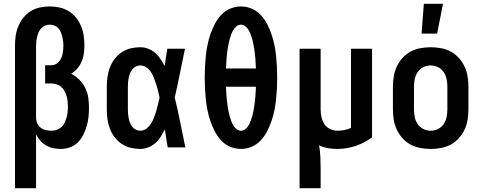

<svg xmlns="http://www.w3.org/2000/svg" viewBox="-20 -777 2540 1012"><path d="M59 215V-535Q59 -561 62.5 -587Q66 -613 76 -637.5Q86 -662 102.5 -683Q119 -704 141.5 -718Q164 -732 190 -737.5Q216 -743 242 -743Q268 -743 293.5 -737.5Q319 -732 341.5 -718.5Q364 -705 380.5 -684.5Q397 -664 407 -640Q417 -616 421 -590Q425 -564 425 -539Q425 -517 422 -495Q419 -473 410.5 -453Q402 -433 387.5 -416Q373 -399 355 -388Q379 -376 398 -357Q417 -338 429 -314Q441 -290 445 -263.5Q449 -237 449 -210Q449 -185 446.5 -160.5Q444 -136 437 -112.5Q430 -89 419 -66.5Q408 -44 390.5 -26.5Q373 -9 349 -0.5Q325 8 301 8Q280 8 260.5 4Q241 0 223.5 -10Q206 -20 192.5 -35.5Q179 -51 170 -69V215ZM253 -88Q267 -88 280.5 -93Q294 -98 304.5 -108Q315 -118 321 -131Q327 -144 331 -158Q335 -172 336.5 -186Q338 -200 338 -215Q338 -229 336.5 -243Q335 -257 331 -270.5Q327 -284 320 -297Q313 -310 302.5 -319Q292 -328 278 -332.5Q264 -337 250 -337H218V-433H250Q261 -433 271.5 -437.5Q282 -442 289.5 -450.5Q297 -459 302 -469.5Q307 -480 309.5 -491Q312 -502 313 -513.5Q314 -525 314 -536Q314 -549 312.5 -561Q311 -573 308 -585Q305 -597 300 -608.5Q295 -620 286.5 -629Q278 -638 266 -642.5Q254 -647 242 -647Q230 -647 218 -642Q206 -637 197.5 -628Q189 -619 184 -607.5Q179 -596 176 -584Q173 -572 171.5 -559.5Q170 -547 170 -535V-154L171 -147Q172 -133 179.5 -120.5Q187 -108 199 -100.5Q211 -93 225 -90.5Q239 -88 253 -88Z M719 8Q694 8 668.5 2Q643 -4 621.5 -18.5Q600 -33 584 -54Q568 -75 559 -99Q550 -123 546.5 -148.5Q543 -174 543 -200V-320Q543 -346 546.5 -371.5Q550 -397 559 -421Q568 -445 584 -466Q600 -487 621.5 -501.5Q643 -516 668.5 -522Q694 -528 719 -528Q741 -528 761.5 -520Q782 -512 798 -498Q814 -484 826 -466Q838 -448 848 -429Q851 -452 854.5 -474.5Q858 -497 862 -520H955Q941 -456 928.5 -391.5Q916 -327 901 -263Q917 -198 930 -132Q943 -66 957 0H864Q860 -24 856 -48Q852 -72 849 -95Q839 -76 827.5 -57Q816 -38 799.5 -23.5Q783 -9 762 -0.5Q741 8 719 8ZM719 -88Q738 -88 752.5 -99.5Q767 -111 776.5 -126.5Q786 -142 792.5 -159Q799 -176 804 -193.5Q809 -211 813 -228.5Q817 -246 821 -263Q817 -281 813 -298Q809 -315 803.5 -331.5Q798 -348 792 -364.5Q786 -381 776.5 -396Q767 -411 752 -421.5Q737 -432 719 -432Q707 -432 696 -426.5Q685 -421 677.5 -411.5Q670 -402 665.5 -391Q661 -380 658.5 -368Q656 -356 655 -344Q654 -332 654 -320V-200Q654 -188 655 -176Q656 -164 658.5 -152Q661 -140 665.5 -129Q670 -118 677.5 -108.5Q685 -99 696 -93.5Q707 -88 719 -88Z M1250 8Q1221 8 1193.5 -3.5Q1166 -15 1146 -36.5Q1126 -58 1112.5 -84Q1099 -110 1089.5 -137.5Q1080 -165 1074 -193.5Q1068 -222 1065 -251Q1062 -280 1060.5 -309Q1059 -338 1059 -367Q1059 -397 1060.5 -426Q1062 -455 1065 -484Q1068 -513 1074 -541.5Q1080 -570 1089.5 -597.5Q1099 -625 1112.5 -651Q1126 -677 1146 -698.5Q1166 -720 1193.5 -731.5Q1221 -743 1250 -743Q1279 -743 1306.5 -731.5Q1334 -720 1354 -698.5Q1374 -677 1387.5 -651Q1401 -625 1410.5 -597.5Q1420 -570 1426 -541.5Q1432 -513 1435 -484Q1438 -455 1439.5 -426Q1441 -397 1441 -368Q1441 -338 1439.5 -309Q1438 -280 1435 -251Q1432 -222 1426 -193.5Q1420 -165 1410.5 -137.5Q1401 -110 1387.5 -84Q1374 -58 1354 -36.5Q1334 -15 1306.5 -3.5Q1279 8 1250 8ZM1329 -416Q1328 -429 1327.5 -442Q1327 -455 1326 -467.5Q1325 -480 1323.5 -493Q1322 -506 1320 -519Q1318 -532 1315.5 -545Q1313 -558 1309.5 -570.5Q1306 -583 1301.5 -595Q1297 -607 1290.5 -618.5Q1284 -630 1273.5 -638.5Q1263 -647 1250 -647Q1237 -647 1226.5 -638.5Q1216 -630 1209.5 -618.5Q1203 -607 1198.5 -595Q1194 -583 1190.5 -570.5Q1187 -558 1184.5 -545Q1182 -532 1180 -519Q1178 -506 1176.5 -493Q1175 -480 1174 -467.5Q1173 -455 1172.5 -442Q1172 -429 1171 -416ZM1250 -88Q1263 -88 1273.5 -96.5Q1284 -105 1290.5 -116.5Q1297 -128 1301.5 -140Q1306 -152 1309.5 -164.5Q1313 -177 1315.5 -190Q1318 -203 1320 -216Q1322 -229 1323.5 -242Q1325 -255 1326 -267.5Q1327 -280 1327.5 -293Q1328 -306 1329 -320H1171Q1172 -306 1172.5 -293Q1173 -280 1174 -267.5Q1175 -255 1176.5 -242Q1178 -229 1180 -216Q1182 -203 1184.5 -190Q1187 -177 1190.5 -164.5Q1194 -152 1198.5 -140Q1203 -128 1209.5 -116.5Q1216 -105 1226.5 -96.5Q1237 -88 1250 -88Z M1559 215V-520H1670V-200Q1670 -180 1674.5 -159.5Q1679 -139 1690 -122.5Q1701 -106 1720 -97Q1739 -88 1759 -88Q1777 -88 1795 -91.5Q1813 -95 1830 -103V-520H1941V-53Q1902 -24 1855 -8Q1808 8 1759 8Q1734 8 1709.5 4Q1685 0 1662 -11Q1667 19 1668.5 48.5Q1670 78 1670 107V215Z M2250 8Q2223 8 2195.5 3Q2168 -2 2144 -15Q2120 -28 2101.5 -48.5Q2083 -69 2071.5 -93.5Q2060 -118 2055.5 -145.5Q2051 -173 2051 -200V-320Q2051 -347 2055.5 -374.5Q2060 -402 2071.5 -426.5Q2083 -451 2101.5 -471.5Q2120 -492 2144 -505Q2168 -518 2195.5 -523Q2223 -528 2250 -528Q2277 -528 2304.5 -523Q2332 -518 2356 -505Q2380 -492 2398.5 -471.5Q2417 -451 2428.5 -426.5Q2440 -402 2444.5 -374.5Q2449 -347 2449 -320V-200Q2449 -173 2444.5 -145.5Q2440 -118 2428.5 -93.5Q2417 -69 2398.5 -48.5Q2380 -28 2356 -15Q2332 -2 2304.5 3Q2277 8 2250 8ZM2250 -88Q2270 -88 2288.5 -97Q2307 -106 2318.5 -123Q2330 -140 2334 -160Q2338 -180 2338 -200V-320Q2338 -340 2334 -360Q2330 -380 2318.5 -397Q2307 -414 2288.5 -423Q2270 -432 2250 -432Q2230 -432 2211.5 -423Q2193 -414 2181.5 -397Q2170 -380 2166 -360Q2162 -340 2162 -320V-200Q2162 -180 2166 -160Q2170 -140 2181.5 -123Q2193 -106 2211.5 -97Q2230 -88 2250 -88ZM2202 -600 2214 -757H2315L2284 -600Z"/></svg>

Font: Moesevka
Style: Bold
Weight: 700
Monospace: yes
Designer: Belleve Invis
Foundry: Belleve Invis
Version: Version 32.5.0; ttfautohint (v1.8.4)